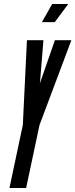

<svg xmlns="http://www.w3.org/2000/svg" viewBox="-20 -935 375 955"><path d="M27 0H110L176.5 -313L335 -735H253L180 -525L179 -520H178L179 -525L196 -735H114L93.5 -313ZM188.5 -825H252.5L319.5 -915H239.5Z"/></svg>

Font: League Gothic Condensed Italic
Style: Regular
Weight: 400
Width: 3
Designer: The League of Moveable Type
Version: Version 1.600; ttfautohint (v1.8.3)